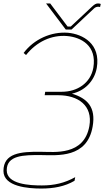

<svg xmlns="http://www.w3.org/2000/svg" viewBox="-52 -898 639 1113"><path d="M187 195C259 195 324 183 380 150L384 129C323 163 262 177 191 177C121 177 -13 171 -13 89C-13 2 84 0 187 1C281 2 453 20 485 -164C505 -277 454 -328 365 -355C438 -371 495 -427 509 -504C533 -645 427 -700 343 -708C244 -716 144 -670 85 -591L99 -579C160 -656 247 -697 338 -689C417 -682 511 -634 489 -505C473 -417 397 -366 306 -366H210L207 -346H286C400 -346 487 -287 466 -167C435 6 262 -18 187 -18C66 -20 -32 -10 -32 93C-32 185 114 195 187 195ZM329 -727H363L493 -849C500 -856 510 -859 517 -859C522 -859 525 -858 528 -857L532 -875C528 -877 523 -878 516 -878C504 -878 495 -872 483 -861L358 -744H340L239 -878H215Z"/></svg>

Font: Fixel Display Thin
Style: Italic
Weight: 100
Italic angle: -10°
Designer: AlfaBravo + MacPaw
Foundry: Kyrylo Tkachov, Marchela Mozhyna, Serhii Makarenko, Maria Weinstein, Zakhar Kryvoshyya
Version: Version 1.210;Glyphs 3.2 (3217)